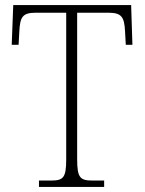

<svg xmlns="http://www.w3.org/2000/svg" viewBox="-20 -734 568 754"><path d="M133 0H389V-25H344C295 -25 283 -35 283 -109V-684H407C459 -684 468 -665 471 -612L474 -558H500L495 -714H32L26 -558H53L56 -612C59 -665 67 -684 119 -684H240V-108C240 -35 228 -25 180 -25H133Z"/></svg>

Font: Noto Serif Devanagari SemiCondensed ExtraLight
Style: Regular
Weight: 200
Width: 4
Designer: Universal Thirst, Indian Type Foundry and the Monotype Design Team
Foundry: Monotype Imaging Inc.
Version: Version 2.004